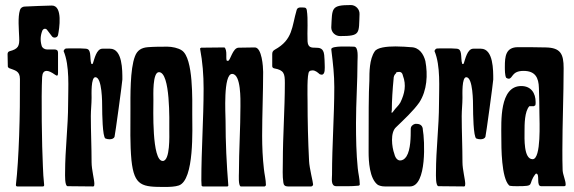

<svg xmlns="http://www.w3.org/2000/svg" viewBox="-20 -739 2277 761"><path d="M148 -618C150 -622 154 -625 158 -625C162 -625 165 -623 167 -620L186 -595C189 -591 193 -590 197 -590C203 -590 209 -594 210 -600C215 -624 230 -718 185 -717C151 -716 116 -715 78 -713C69 -713 61 -707 59 -699C50 -671 55 -622 56 -591C58 -556 52 -545 18 -536C12 -534 10 -530 10 -524L11 -476C11 -473 13 -471 16 -469C38 -460 59 -459 59 -426C60 -286 55 -108 43 -6C43 -2 45 0 49 0H149C154 0 155 -2 155 -6C152 -32 151 -56 150 -80C146 -160 143 -358 147 -434C148 -450 154 -458 165 -458C173 -458 184 -453 198 -443C206 -437 210 -438 210 -449V-530C210 -539 205 -543 196 -543H166C157 -543 147 -549 145 -558C139 -579 140 -598 148 -618Z M238 -56C238 -48 236 -1 248 -1L350 0L353 -2C353 -4 354 -7 354 -10C354 -27 343 -67 343 -96C343 -157 340 -218 340 -279C340 -303 343 -327 343 -351C343 -365 340 -433 358 -433C385 -433 385 -333 385 -312C385 -294 386 -195 398 -190C403 -188 409 -187 414 -187C422 -187 431 -189 434 -197C436 -202 465 -415 465 -424C465 -459 466 -546 416 -546H386C362 -546 354 -504 348 -487L345 -485L342 -486C338 -497 339 -515 337 -527C335 -538 332 -545 320 -546C296 -548 271 -547 246 -547C238 -547 236 -545 232 -537C257 -478 250 -391 250 -328C250 -237 238 -146 238 -56Z M651 -224C651 -203 655 -101 625 -101C581 -101 588 -309 588 -343C588 -362 584 -453 610 -453C656 -453 651 -258 651 -224ZM635 2C653 2 675 1 689 -4C751 -26 742 -229 742 -287C742 -340 747 -508 701 -539C687 -549 661 -554 644 -554C618 -554 592 -554 566 -552C541 -550 524 -540 515 -516C495 -465 497 -357 497 -300C497 -235 495 -168 501 -104C512 0 544 2 635 2Z M878 -500C877 -505 877 -509 877 -514C877 -526 878 -538 872 -549L869 -551L777 -550L773 -547V-546C783 -493 787 -442 787 -388C787 -267 778 -145 778 -24C778 -17 779 -10 779 -3L783 0H882L885 -3C878 -89 874 -174 874 -261C874 -285 864 -446 900 -446C936 -446 933 -341 933 -318C933 -230 927 -143 927 -55C927 -45 924 -4 934 0H1029C1031 -1 1034 -3 1034 -6C1034 -26 1028 -49 1026 -69C1021 -113 1019 -157 1019 -201C1019 -285 1023 -370 1023 -454C1023 -474 1018 -551 990 -551C969 -551 947 -550 926 -550C902 -550 893 -498 884 -498H880Z M1199 -339C1199 -357 1196 -448 1206 -456C1209 -459 1214 -460 1219 -460C1230 -460 1239 -452 1247 -445C1249 -444 1253 -443 1255 -443C1270 -443 1267 -471 1267 -482C1267 -495 1266 -508 1265 -521C1259 -577 1202 -524 1199 -575C1197 -615 1202 -660 1196 -699C1195 -705 1192 -709 1186 -709C1176 -709 1160 -713 1156 -700C1136 -633 1142 -582 1069 -542C1062 -538 1059 -533 1059 -525V-477C1059 -472 1062 -469 1067 -468C1106 -461 1109 -447 1109 -410C1109 -306 1101 -202 1101 -98C1101 -71 1099 -42 1103 -16C1104 -5 1110 0 1121 0H1213C1217 0 1221 -4 1221 -8C1221 -16 1206 -74 1205 -101C1201 -180 1199 -260 1199 -339Z M1371 -719C1291 -719 1297 -707 1293 -630C1293 -611 1309 -596 1328 -596C1410 -596 1402 -606 1405 -683C1406 -702 1390 -719 1371 -719ZM1305 -394C1305 -278 1296 -163 1296 -47C1296 -31 1290 -1 1313 -1C1341 -1 1372 0 1400 -3C1403 -3 1406 -5 1406 -8C1406 -29 1400 -51 1398 -72C1392 -131 1391 -192 1391 -251C1391 -333 1397 -414 1397 -496C1397 -509 1402 -554 1383 -554C1369 -554 1293 -559 1293 -544C1293 -541 1294 -538 1294 -535C1300 -487 1305 -442 1305 -394Z M1567 -333C1560 -320 1547 -310 1540 -299C1533 -289 1530 -289 1533 -303C1533 -340 1536 -385 1540 -426C1540 -436 1543 -443 1550 -449C1550 -453 1553 -453 1553 -453C1567 -456 1574 -453 1577 -439C1591 -402 1584 -368 1567 -333ZM1478 -6C1485 -3 1492 0 1506 0H1605C1673 0 1663 -187 1656 -224C1656 -241 1645 -248 1632 -248H1625C1615 -245 1608 -238 1608 -228C1608 -197 1608 -146 1591 -119C1584 -108 1575 -103 1566 -103C1556 -103 1547 -112 1543 -129C1533 -156 1526 -214 1550 -235C1581 -265 1618 -299 1642 -333C1673 -381 1676 -443 1666 -497C1659 -524 1642 -552 1608 -552C1595 -553 1572 -555 1548 -555C1513 -555 1475 -551 1465 -535C1444 -504 1444 -453 1444 -419C1441 -371 1441 -279 1441 -136C1441 -102 1444 -30 1478 -6Z M1708 -56C1708 -48 1706 -1 1718 -1L1820 0L1823 -2C1823 -4 1824 -7 1824 -10C1824 -27 1813 -67 1813 -96C1813 -157 1810 -218 1810 -279C1810 -303 1813 -327 1813 -351C1813 -365 1810 -433 1828 -433C1855 -433 1855 -333 1855 -312C1855 -294 1856 -195 1868 -190C1873 -188 1879 -187 1884 -187C1892 -187 1901 -189 1904 -197C1906 -202 1935 -415 1935 -424C1935 -459 1936 -546 1886 -546H1856C1832 -546 1824 -504 1818 -487L1815 -485L1812 -486C1808 -497 1809 -515 1807 -527C1805 -538 1802 -545 1790 -546C1766 -548 1741 -547 1716 -547C1708 -547 1706 -545 1702 -537C1727 -478 1720 -391 1720 -328C1720 -237 1708 -146 1708 -56Z M2106 -51C2121 -48 2104 -1 2125 -1H2215C2221 -1 2222 -3 2222 -8C2222 -24 2211 -46 2210 -64C2209 -91 2209 -117 2209 -144C2209 -252 2214 -361 2214 -469C2214 -525 2202 -550 2143 -551C2106 -552 2070 -552 2033 -552C1984 -552 1981 -515 1981 -474C1981 -462 1981 -441 1986 -431C1988 -429 1993 -427 1996 -427C2013 -427 2007 -458 2055 -458C2101 -458 2115 -432 2116 -390C2117 -356 2118 -322 2118 -288C2118 -260 2126 -108 2091 -108C2055 -108 2059 -192 2059 -218C2059 -246 2059 -297 2078 -318H2096L2102 -322C2103 -326 2103 -330 2103 -334C2103 -370 2085 -398 2046 -398C1959 -398 1967 -256 1967 -197C1967 -154 1967 -34 1998 -4C2001 -1 2023 -1 2028 -1C2107 -1 2068 -6 2103 -50Z"/></svg>

Font: DisSenso
Style: Regular
Weight: 400
Version: Version 1.150